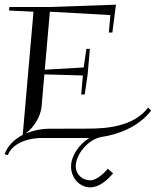

<svg xmlns="http://www.w3.org/2000/svg" viewBox="-21 -590 667 821"><path d="M462.7 151.1 440 131.6C415.6 160 387.6 181.1 364.8 181.1C330.6 181.1 302.8 154.6 302.8 122.1C302.8 69.8 355.7 6.1 412.1 -4.1V-4.2C488 -15.2 572.5 -48.9 625.2 -117L612.4 -130C550.3 -49 437.2 -40.3 358.5 -40L188 -39.5C153.1 -39.4 121 -32 92 -20V-22C125 -47 153.1 -92.3 156.8 -135L168.8 -271.9L333.4 -267.3C331 -240.2 328.6 -213.1 326.3 -186H341.3L353.8 -272L363.3 -381H348.3L336.9 -301.5L170.5 -292L183.9 -445L192.2 -540L451 -525.5L444.5 -451H459.5L474.9 -570L191 -560H19L17.7 -545L122.2 -540L76.2 -13.3C38.8 6.1 10.9 35.1 -1.3 69.3L12.8 73.2C27.8 31.2 83 0 162 0H361C317 27 282.8 76.3 282.8 122.1C282.8 171.2 319.6 211.1 364.8 211.1C403.6 211.1 437.5 180.5 462.7 151.1Z"/></svg>

Font: Galberik
Style: Regular
Weight: 400
Designer: Gluk
Foundry: Gluk
Version: Version 0.50